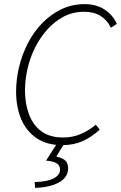

<svg xmlns="http://www.w3.org/2000/svg" viewBox="-20 -691 586 930"><path d="M281 12Q207 12 157 -22Q107 -56 82.5 -114.5Q58 -173 58 -248Q58 -307 72.5 -367Q87 -427 115 -481.5Q143 -536 184 -578.5Q225 -621 277 -646Q329 -671 391 -671Q447 -671 487.5 -644Q528 -617 546 -575L517 -557Q499 -594 467 -614Q435 -634 388 -634Q333 -634 288.5 -610.5Q244 -587 209 -548Q174 -509 149.5 -459.5Q125 -410 113 -356.5Q101 -303 101 -254Q101 -189 120.5 -137Q140 -85 180.5 -55Q221 -25 286 -25Q332 -25 371.5 -42Q411 -59 444 -87L463 -63Q424 -27 380.5 -7.5Q337 12 281 12ZM150 219 148 191Q210 189 240 173Q270 157 271 132Q271 110 254.5 100Q238 90 203 87L260 -2H295L253 67Q288 76 299 89.5Q310 103 310 125Q309 169 265 193Q221 217 150 219Z"/></svg>

Font: Source Sans 3 ExtraLight Light
Style: Italic
Weight: 300
Italic angle: -11°
Version: Version 3.052;hotconv 1.1.0;makeotfexe 2.6.0